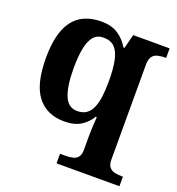

<svg xmlns="http://www.w3.org/2000/svg" viewBox="-139 -659 925 1001"><g transform="rotate(20 324.0 -158.5)"><path d="M286 229V176H315Q337 176 355.5 172Q374 168 385 154.5Q396 141 396 114V49Q396 32 396.5 10.5Q397 -11 398.5 -32.5Q400 -54 401 -69H395Q374 -34 339 -12Q304 10 248 10Q151 10 98.5 -57Q46 -124 46 -269Q46 -365 70 -426.5Q94 -488 140.5 -517Q187 -546 256 -546Q310 -546 347 -522Q384 -498 407 -458H413L433 -536H635V-483H629Q608 -483 589 -478.5Q570 -474 559 -459Q548 -444 548 -413V114Q548 141 559.5 154.5Q571 168 589 172Q607 176 629 176H635V229ZM293 -64Q323 -64 342.5 -77Q362 -90 374 -116Q386 -142 391 -180Q396 -218 396 -267Q396 -336 386.5 -381Q377 -426 355 -448.5Q333 -471 293 -471Q259 -471 239 -448.5Q219 -426 209.5 -381Q200 -336 200 -268Q200 -169 221.5 -116.5Q243 -64 293 -64Z"/></g></svg>

Font: Noto Serif Myanmar
Style: Regular
Weight: 400
Designer: Ben Mitchell and the Monotype Design Team
Foundry: Monotype Imaging Inc.
Version: Version 2.106